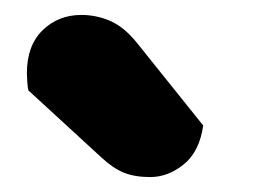

<svg xmlns="http://www.w3.org/2000/svg" viewBox="-20 -767 342 257"><path d="M18 -646Q17 -650 16.5 -657.5Q16 -665 16 -669Q16 -706 37 -726.5Q58 -747 89 -747Q109 -747 127.5 -739Q146 -731 163 -710L252 -599Q247 -564 226 -547Q205 -530 181 -530Q160 -530 145.5 -536Q131 -542 116 -556Z"/></svg>

Font: Baloo 2 ExtraBold
Style: Regular
Weight: 800
Designer: Sarang Kulkarni and Ek Type
Foundry: Ek Type
Version: Version 1.640;hotconv 1.0.111;makeotfexe 2.5.65597; ttfautoh